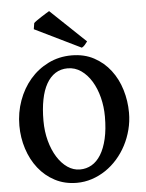

<svg xmlns="http://www.w3.org/2000/svg" viewBox="-59 -910 739 971"><g transform="rotate(-5 311.0 -424.5)"><path d="M461.9 -307.1Q461.9 -357.4 450 -404.3Q438 -451.2 416 -487.3Q394 -523.4 363.3 -544.9Q332.5 -566.4 294.9 -566.4Q259.8 -566.4 232.7 -549.1Q205.6 -531.7 187.3 -499.3Q168.9 -466.8 159.7 -419.7Q150.4 -372.6 150.4 -313Q150.4 -258.3 163.3 -210.4Q176.3 -162.6 198.5 -127.2Q220.7 -91.8 250.2 -71.5Q279.8 -51.3 313.5 -51.3Q345.7 -51.3 372.8 -66.9Q399.9 -82.5 419.7 -114.5Q439.5 -146.5 450.7 -194.6Q461.9 -242.7 461.9 -307.1ZM585 -315.9Q585 -271.5 574.2 -230Q563.5 -188.5 544.2 -151.6Q524.9 -114.7 498 -84.2Q471.2 -53.7 438.5 -31.7Q405.8 -9.8 368.7 2.4Q331.5 14.6 292 14.6Q230.5 14.6 181.2 -11.2Q131.8 -37.1 97.7 -80.6Q63.5 -124 45.2 -180.7Q26.9 -237.3 26.9 -298.8Q26.9 -365.2 48.6 -425.3Q70.3 -485.4 109.1 -530.8Q147.9 -576.2 201.9 -603Q255.9 -629.9 320.3 -629.9Q384.8 -629.9 434.1 -603.3Q483.4 -576.7 517.1 -532.7Q550.8 -488.8 567.9 -432.1Q585 -375.5 585 -315.9ZM405.3 -693.4Q398.4 -684.1 391.4 -676Q384.3 -668 376 -664.1L142.1 -778.3L147 -809.1Q150.4 -813 161.4 -820.8Q172.4 -828.6 185.3 -836.9Q198.2 -845.2 210 -852.5Q221.7 -859.9 227.1 -862.8Z"/></g></svg>

Font: Gentium Basic
Style: Bold
Weight: 700
Designer: J. Victor Gaultney and Annie Olsen
Foundry: SIL International
Version: Version 1.100